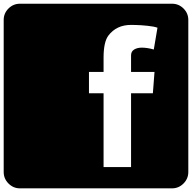

<svg xmlns="http://www.w3.org/2000/svg" viewBox="-20 -820 1040 1040"><path d="M813 -551.8 833 -669.9Q814 -676.8 778.1 -680.4Q742.2 -684.1 715.8 -684.6L689.9 -685.1Q610.8 -685.1 566.9 -627Q541 -592.3 541 -507.8V-502V-465.8V-430.2H461.9V-314.9H541V85H689.9V-314.9H808.1L816.9 -430.2H689.9V-465.8V-507.8V-520Q689.9 -541.5 706.8 -551.8Q723.6 -562 749 -562Q779.8 -561.5 813 -551.8ZM1000 -711.9V111.8Q1000 147.9 973.9 174.1Q947.8 200.2 912.1 200.2H87.9Q52.2 200.2 26.1 174.1Q0 147.9 0 111.8V-711.9Q0 -748 25.9 -773.9Q51.8 -799.8 87.9 -799.8H912.1Q948.2 -799.8 974.1 -773.9Q1000 -748 1000 -711.9Z"/></svg>

Font: Web Symbols
Style: Regular
Weight: 400
Designer: Igor Kiselev
Foundry: Just Be Nice studio
Version: Version 1.000;PS 001.001;hotconv 1.0.56